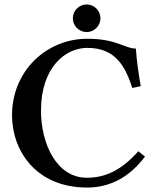

<svg xmlns="http://www.w3.org/2000/svg" viewBox="-20 -832 706 862"><path d="M371 10C477 10 563 -39 631 -129L601 -153C524 -66 451 -34 370 -34C231 -34 164 -192 164 -334C164 -532 275 -617 372 -617C500 -617 543 -532 574 -437L612 -445C602 -500 594 -556 590 -614C539 -614 505 -658 372 -658C187 -658 34 -512 34 -315C34 -154 143 10 371 10ZM307 -750C307 -716 335 -688 369 -688C403 -688 431 -716 431 -750C431 -784 403 -812 369 -812C335 -812 307 -784 307 -750Z"/></svg>

Font: Libertinus Serif Semibold
Style: Regular
Weight: 600
Designer: Philipp H. Poll, Khaled Hosny
Foundry: Caleb Maclennan
Version: Version 7.050;RELEASE